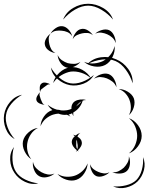

<svg xmlns="http://www.w3.org/2000/svg" viewBox="-117 -929 787 1019"><path d="M347 -589Q375 -619 418.5 -625Q462 -631 500 -614Q538 -598 563.5 -563Q589 -528 587 -487Q575 -526 550.5 -559Q526 -592 496 -605Q466 -618 425 -613Q384 -608 347 -589ZM165 -488Q172 -519 198.5 -543.5Q225 -568 257 -572Q288 -576 319.5 -558.5Q351 -541 366 -513Q343 -534 314 -543Q285 -552 259 -549Q234 -545 208 -529.5Q182 -514 165 -488ZM382 -511Q395 -526 417.5 -534Q440 -542 459 -536Q478 -529 489.5 -507.5Q501 -486 501 -466Q494 -485 479.5 -496Q465 -507 450 -513Q435 -519 417 -520Q399 -521 382 -511ZM96 -440Q93 -450 94 -465Q95 -480 104 -486Q112 -493 127 -490Q142 -487 150 -481Q140 -483 132.5 -477.5Q125 -472 118 -467Q111 -462 104 -456.5Q97 -451 96 -440ZM513 -456Q536 -457 560 -443Q584 -429 593 -408Q601 -386 593 -359.5Q585 -333 567 -318Q578 -338 577.5 -359.5Q577 -381 570 -399Q564 -416 549.5 -432.5Q535 -449 513 -456ZM120 -373Q109 -373 95 -379Q81 -385 77 -395Q73 -406 80.5 -419.5Q88 -433 96 -440Q91 -430 93.5 -421Q96 -412 99 -403Q103 -395 106.5 -386Q110 -377 120 -373ZM-39 -191Q-72 -209 -86.5 -246.5Q-101 -284 -95 -321Q-89 -358 -63 -388.5Q-37 -419 0 -426Q-33 -407 -57 -378Q-81 -349 -85 -319Q-90 -289 -77 -254Q-64 -219 -39 -191ZM98 -259Q99 -286 116.5 -311Q134 -336 159 -344L161 -345Q145 -357 136 -373Q158 -355 185 -347Q196 -347 208 -343Q223 -342 238 -344Q250 -346 262 -351Q261 -370 271 -383Q279 -393 293.5 -397.5Q308 -402 323 -401Q324 -403 324 -404V-401Q332 -401 340 -398Q330 -398 322 -395Q310 -354 272 -332Q271 -322 273 -313Q268 -319 266 -328Q256 -323 247 -321Q253 -316 257 -310Q248 -316 238 -320Q216 -317 193 -326Q179 -325 166 -321Q146 -315 127 -299.5Q108 -284 98 -259ZM290 -368Q288 -366 287 -364Q304 -376 316 -392Q308 -387 301.5 -381Q295 -375 290 -368ZM567 -302Q595 -292 615 -265Q635 -238 635 -208Q635 -179 615 -152Q595 -125 567 -115Q590 -134 600.5 -159.5Q611 -185 611 -208Q611 -232 600.5 -257.5Q590 -283 567 -302ZM49 -84Q27 -98 13.5 -126Q0 -154 5 -180Q11 -206 34.5 -226.5Q58 -247 84 -250Q61 -238 47 -217Q33 -196 29 -175Q24 -154 28.5 -129.5Q33 -105 49 -84ZM301 -125Q297 -127 294 -129Q290 -126 285 -123Q289 -127 291 -132Q279 -140 271 -153Q263 -166 264 -178Q265 -193 280 -206Q276 -211 270 -214Q277 -213 284 -210Q296 -220 310 -224Q299 -217 294 -204Q303 -199 309.5 -191.5Q316 -184 317 -175Q319 -164 312.5 -152Q306 -140 296 -131Q298 -128 301 -125ZM288 -176Q287 -167 287.5 -156.5Q288 -146 293 -137Q296 -145 295.5 -154Q295 -163 293 -171Q293 -175 292 -179.5Q291 -184 289 -188Q289 -183 288 -176ZM86 44Q51 53 15.5 36Q-20 19 -40 -11Q-61 -41 -63 -80Q-65 -119 -43 -149Q-53 -114 -50.5 -77.5Q-48 -41 -32 -17Q-16 8 17 24Q50 40 86 44ZM567 -99Q575 -81 572.5 -58Q570 -35 557 -22Q543 -9 520 -8Q497 -7 479 -15Q498 -13 513.5 -21Q529 -29 540 -39Q551 -50 559.5 -65Q568 -80 567 -99ZM642 -95Q656 -63 647 -27Q638 9 613 34Q588 58 551.5 66.5Q515 75 483 60Q518 63 552 54.5Q586 46 606 27Q626 7 635.5 -26.5Q645 -60 642 -95ZM172 -8Q157 6 133 11Q109 16 91 6Q73 -4 64 -27Q55 -50 58 -70Q62 -50 75 -36.5Q88 -23 103 -15Q117 -7 135 -3.5Q153 0 172 -8ZM348 -62Q347 -35 330.5 -9.5Q314 16 289 25Q264 34 234.5 24.5Q205 15 188 -6Q211 8 236 9Q261 10 281 3Q301 -4 319.5 -20.5Q338 -37 348 -62ZM464 -15Q452 -2 431.5 5Q411 12 395 6Q379 -1 370 -20.5Q361 -40 361 -57Q367 -41 379 -31.5Q391 -22 404 -17Q417 -11 432.5 -9Q448 -7 464 -15ZM218 -825Q233 -864 271 -886.5Q309 -909 351 -909Q392 -909 430.5 -886.5Q469 -864 483 -825Q456 -857 420 -878Q384 -899 351 -899Q317 -899 281 -878Q245 -857 218 -825ZM151 -750Q159 -766 177.5 -779Q196 -792 214 -790Q232 -788 247 -771.5Q262 -755 266 -737Q256 -752 241 -758.5Q226 -765 211 -766Q197 -768 180.5 -765.5Q164 -763 151 -750ZM269 -721Q272 -738 284.5 -755Q297 -772 314 -775Q331 -779 349 -768Q367 -757 376 -742Q363 -753 347.5 -754Q332 -755 319 -752Q305 -749 291 -742.5Q277 -736 269 -721ZM388 -750Q401 -763 423 -769.5Q445 -776 462 -769Q479 -761 488.5 -740Q498 -719 497 -700Q492 -718 479 -729.5Q466 -741 452 -747Q439 -753 422 -755.5Q405 -758 388 -750ZM177 -648Q160 -649 143 -660.5Q126 -672 122 -688Q117 -704 127 -722.5Q137 -741 151 -750Q141 -737 141.5 -722Q142 -707 145 -694Q148 -681 155 -668Q162 -655 177 -648ZM491 -685Q495 -657 480.5 -627Q466 -597 441 -584Q415 -571 382.5 -576.5Q350 -582 329 -601Q356 -590 382.5 -592.5Q409 -595 430 -605Q450 -616 467.5 -636.5Q485 -657 491 -685ZM310 -601Q298 -585 276.5 -575.5Q255 -566 235 -571Q216 -577 203 -597Q190 -617 189 -637Q197 -619 212 -609Q227 -599 242 -594Q258 -590 276 -590Q294 -590 310 -601ZM381 -531Q363 -499 326.5 -485Q290 -471 254 -477Q218 -484 188.5 -509.5Q159 -535 153 -571Q171 -539 199 -515.5Q227 -492 256 -487Q285 -482 319 -494.5Q353 -507 381 -531Z"/></svg>

Font: Rubik Puddles
Style: Regular
Weight: 400
Designer: Hubert and Fischer, NaN
Foundry: Hubert and Fischer, NaN
Version: Version 2.200